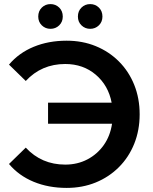

<svg xmlns="http://www.w3.org/2000/svg" viewBox="-20 -909 750 939"><path d="M306 10Q217 10 144.5 -20Q72 -50 24 -107L106 -187Q183 -104 299 -104Q359 -104 407.5 -129.5Q456 -155 487.5 -199.5Q519 -244 528 -304H215V-407H526Q510 -491 448.5 -543.5Q387 -596 299 -596Q183 -596 106 -513L24 -593Q72 -650 144.5 -680Q217 -710 306 -710Q383 -710 448 -683.5Q513 -657 561.5 -608.5Q610 -560 636.5 -494Q663 -428 663 -350Q663 -272 636.5 -206Q610 -140 561.5 -91.5Q513 -43 448 -16.5Q383 10 306 10ZM421 -768Q396 -768 378.5 -785Q361 -802 361 -828Q361 -855 378.5 -872Q396 -889 421 -889Q446 -889 463.5 -872Q481 -855 481 -828Q481 -802 463.5 -785Q446 -768 421 -768ZM227 -768Q202 -768 184.5 -785Q167 -802 167 -828Q167 -855 184.5 -872Q202 -889 227 -889Q252 -889 269.5 -872Q287 -855 287 -828Q287 -802 269.5 -785Q252 -768 227 -768Z"/></svg>

Font: Montserrat SemiBold
Style: Regular
Weight: 600
Designer: Julieta Ulanovsky
Foundry: Julieta Ulanovsky
Version: Version 9.000; ttfautohint (v1.8.4.7-5d5b)